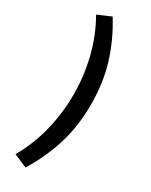

<svg xmlns="http://www.w3.org/2000/svg" viewBox="-261 -885 899 1140"><g transform="rotate(30 189.0 -315.5)"><path d="M52 163Q115 53 144.5 -69Q174 -191 174 -316Q174 -439 144.5 -561Q115 -683 52 -794L143 -833Q215 -717 254 -591.5Q293 -466 293 -316Q293 -165 253.5 -39.5Q214 86 143 202Z"/></g></svg>

Font: Kinto Sans
Style: Bold
Weight: 700
Designer: Authors: Ryoko NISHIZUKA  (kana & ideographs); Paul D. Hunt (Latin, Greek & Cyrillic); Wenlong ZHANG  (bopomofo); Sandol
Foundry: Adobe Systems Incorporated, ookami Inc.
Version: Version 0.001